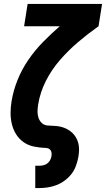

<svg xmlns="http://www.w3.org/2000/svg" viewBox="-20 -755 541 980"><path d="M160 205V91H178Q189 91 199.5 89Q210 87 219 81Q228 75 234 65.5Q240 56 242 45Q244 37 243.5 29Q243 21 239.5 14Q236 7 228.5 3.5Q221 0 213 0H212Q182 -1 153 -7Q124 -13 101 -29Q78 -45 63 -68.5Q48 -92 41 -120Q34 -148 34 -178Q34 -208 39 -238Q48 -293 69.5 -346.5Q91 -400 124 -448.5Q157 -497 198.5 -539.5Q240 -582 285 -621H103L121 -735H501L483 -621Q429 -583 379 -540.5Q329 -498 286 -448.5Q243 -399 214 -341.5Q185 -284 175 -223Q172 -205 171.5 -188Q171 -171 176 -155Q181 -139 193 -127.5Q205 -116 222 -114.5Q239 -113 256.5 -112.5Q274 -112 290.5 -108Q307 -104 321.5 -96.5Q336 -89 348 -78Q360 -67 368 -53Q376 -39 380 -23Q384 -7 383.5 10.5Q383 28 380 46Q376 68 368 90.5Q360 113 345.5 132Q331 151 311 166Q291 181 269 189.5Q247 198 224 201.5Q201 205 178 205Z"/></svg>

Font: Iosevka Curly Heavy Oblique
Style: Regular
Weight: 900
Italic angle: -9°
Monospace: yes
Designer: Belleve Invis
Foundry: Belleve Invis
Version: Version 11.1.0; ttfautohint (v1.8.3)